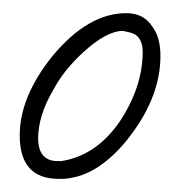

<svg xmlns="http://www.w3.org/2000/svg" viewBox="-20 -607 272 292"><path d="M69 -335Q10 -335 10 -401Q10 -460 60 -522Q114 -587 172 -587Q199 -587 212 -566Q224 -550 224 -522Q224 -462 180 -403Q158 -373 132 -355Q106 -337 77 -335ZM68 -362H73Q126 -370 162 -422Q197 -475 197 -528Q197 -554 176 -558L167 -560Q142 -560 106 -527Q77 -500 62 -472Q49 -450 43.5 -431.5Q38 -413 38 -397Q38 -362 68 -362Z"/></svg>

Font: Oooh Baby
Style: Regular
Weight: 400
Designer: Robert E. Leuschke
Foundry: Robert E. Leuschke
Version: Version 1.011; ttfautohint (v1.8.3)